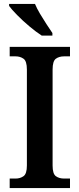

<svg xmlns="http://www.w3.org/2000/svg" viewBox="-20 -951 402 971"><path d="M29 0V-48H59Q82 -48 99 -60Q116 -72 116 -114V-599Q116 -642 99 -654Q82 -666 59 -666H29V-714H334V-666H304Q279 -666 262.5 -654Q246 -642 246 -599V-114Q246 -72 262.5 -60Q279 -48 304 -48H334V0ZM191 -771Q163 -789 129 -817.5Q95 -846 66.5 -875Q38 -904 26 -921V-931H157Q166 -909 182 -882Q198 -855 215 -829Q232 -803 245 -784V-771Z"/></svg>

Font: Noto Serif Thai SemiCondensed SemiBold
Style: Regular
Weight: 600
Width: 4
Designer: Monotype Design Team
Foundry: Monotype Imaging Inc.
Version: Version 2.002; ttfautohint (v1.8.4.7-5d5b)